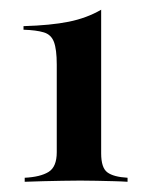

<svg xmlns="http://www.w3.org/2000/svg" viewBox="-20 -718 293 387"><path d="M29.8 -351.6V-359.7Q61.3 -361.3 77.8 -371.4Q94.4 -381.5 94.4 -411.3V-587.9Q94.4 -618.5 88.7 -633.5Q83.1 -648.4 68.1 -652.8Q53.2 -657.3 27.4 -658.1V-665.3Q82.3 -666.9 118.5 -674.2Q154.8 -681.5 183.9 -698.4V-408.9Q183.9 -379.8 196.4 -370.6Q208.9 -361.3 237.1 -359.7V-351.6Q225.8 -352.4 209.3 -352.8Q192.7 -353.2 175 -353.6Q157.3 -354 141.9 -354Q125 -354 106 -353.6Q87.1 -353.2 67.7 -352.8Q48.4 -352.4 29.8 -351.6Z"/></svg>

Font: Playfair 144pt SemiCondensed SemiBold
Style: Regular
Weight: 600
Width: 4
Designer: Claus Eggers Sørensen
Foundry: Claus Eggers Sørensen
Version: Version 2.203